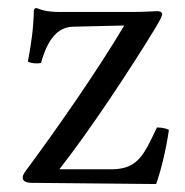

<svg xmlns="http://www.w3.org/2000/svg" viewBox="-20 -459 464 482"><path d="M71 -439C68.6 -439 65 -435.4 65 -433C64 -388 59 -353 50 -304C58.8 -300.3 71.4 -298.4 83 -301C103 -374 134 -391.3 164 -392L292 -395C224 -281 124 -137 46 -32C37.4 -20.4 37 -17 37 -12C37 -5 45 0 60 0L372 3C384 -31 397 -83 404 -133C397.5 -136.7 386 -139 374 -139L360 -110C334.5 -57.2 314.1 -35.2 262 -34H129C203 -128 307 -285 369 -387C384.3 -412.2 387 -420 387 -424C387 -428 382 -431 375 -431C370 -431 342 -429 313 -429H130C97.9 -429 85.5 -433.6 71 -439Z"/></svg>

Font: Libertinus Serif
Style: Regular
Weight: 400
Designer: Philipp H. Poll
Foundry: Khaled Hosny
Version: Version 6.2